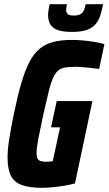

<svg xmlns="http://www.w3.org/2000/svg" viewBox="-20 -886 517 914"><path d="M179 8Q122 8 85.5 -4.5Q49 -17 32.5 -48.5Q16 -80 16 -136Q16 -174 24 -225Q32 -276 46 -344Q64 -431 82 -492Q100 -553 121 -592.5Q142 -632 169.5 -654.5Q197 -677 234.5 -686.5Q272 -696 323 -696Q346 -696 374.5 -693.5Q403 -691 429.5 -686.5Q456 -682 477 -676L452 -558Q431 -561 409.5 -563Q388 -565 370.5 -566.5Q353 -568 344 -568Q315 -568 295 -565.5Q275 -563 260.5 -553Q246 -543 234.5 -519Q223 -495 212.5 -453Q202 -411 187 -344Q171 -270 162.5 -226Q154 -182 154 -158Q154 -140 159 -131Q164 -122 174 -119Q184 -116 200 -116Q207 -116 213 -116.5Q219 -117 223.5 -117.5Q228 -118 231 -118L266 -280H223L250 -405H420L337 -13Q317 -7 290 -2.5Q263 2 234.5 5Q206 8 179 8ZM323 -734Q278 -734 253.5 -743.5Q229 -753 219 -771Q209 -789 209 -813Q209 -824 211 -838Q213 -852 216 -866H299Q297 -858 296 -851Q295 -844 295 -838Q295 -827 302 -819.5Q309 -812 331 -812Q353 -812 364 -819Q375 -826 380 -838.5Q385 -851 388 -866H471Q465 -837 457.5 -813Q450 -789 435 -771Q420 -753 393 -743.5Q366 -734 323 -734Z"/></svg>

Font: Saira Condensed ExtraBold
Style: Italic
Weight: 800
Width: 3
Italic angle: -12°
Designer: Hector Gatti with collaboration of the Omnibus-Type team
Foundry: Omnibus-Type
Version: Version 1.101